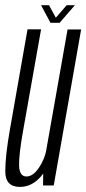

<svg xmlns="http://www.w3.org/2000/svg" viewBox="-24 -711 331 736"><path d="M141 0H182L287 -598H235L142 -71.5ZM133.5 -598.5H81.5L14 -214.5Q-3.5 -115.5 -3.8 -55Q-4 5.5 52 5.5Q98.5 5.5 133 -34.8Q167.5 -75 176.5 -124.5L155 -142Q148 -101.5 125.2 -68Q102.5 -34.5 77.5 -34.5Q50.5 -34.5 49.2 -76Q48 -117.5 65 -212.5ZM169.5 -623.5H204.5L263 -691H231.5L190 -643L164 -691H133.5Z"/></svg>

Font: Anybody ExtraCondensed Light
Style: Italic
Weight: 300
Width: 2
Italic angle: -10°
Version: Version 1.113;gftools[0.9.25]